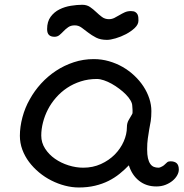

<svg xmlns="http://www.w3.org/2000/svg" viewBox="-20 -788 787 820"><path d="M212.9 -630.9Q197.3 -630.9 189.2 -638.7Q181.2 -646.5 181.2 -663.6Q181.2 -695.8 196.3 -716.3Q211.4 -736.8 234.1 -748Q256.8 -759.3 283 -763.4Q309.1 -767.6 331.1 -767.6Q350.6 -767.6 364.5 -758.1Q378.4 -748.5 390.6 -736.8Q402.8 -725.1 415.5 -715.6Q428.2 -706.1 445.3 -706.1Q457.5 -706.1 468.3 -711.4Q479 -716.8 490 -723.4Q501 -730 512.7 -735.4Q524.4 -740.7 539.1 -740.7Q551.3 -740.7 557.9 -736.6Q564.5 -732.4 567.4 -726.3Q570.3 -720.2 570.8 -713.1Q571.3 -706.1 571.3 -700.2Q571.3 -683.6 555.7 -668.7Q540 -653.8 518.3 -642.3Q496.6 -630.9 473.9 -624.3Q451.2 -617.7 437 -617.7Q409.2 -617.7 390.4 -627.4Q371.6 -637.2 356.7 -648.7Q341.8 -660.2 328.6 -669.9Q315.4 -679.7 299.3 -679.7Q282.7 -679.7 271.7 -672.1Q260.7 -664.6 252 -655.3Q243.2 -646 234.1 -638.4Q225.1 -630.9 212.9 -630.9ZM64.9 -208Q64.9 -246.1 75.9 -287.4Q86.9 -328.6 107.4 -364.3Q127 -399.9 155.5 -431.2Q184.1 -462.4 219.2 -485.6Q254.4 -508.8 295.2 -522.2Q335.9 -535.6 380.4 -535.6Q414.1 -535.6 445.3 -526.6Q476.6 -517.6 503.9 -502Q531.2 -486.3 554 -464.8Q576.7 -443.4 592.8 -418.7Q608.9 -394 617.7 -367.2Q626.5 -340.3 626.5 -313.5Q626.5 -289.6 623.8 -271.2Q621.1 -252.9 617.2 -234.9Q614.3 -216.3 611.3 -196.5Q608.4 -176.8 608.4 -150.4Q608.4 -127.4 611.8 -112.5Q615.2 -97.7 621.6 -88.4Q627.9 -79.1 637 -75.4Q646 -71.8 657.2 -71.8Q660.2 -71.8 664.6 -73.5Q668.9 -75.2 672.9 -77.4Q676.8 -79.6 679.7 -81.8Q682.6 -84 683.6 -85.4Q689 -90.8 694.1 -95Q699.2 -99.1 708 -99.1Q725.6 -99.1 734.6 -90.8Q743.7 -82.5 743.7 -63.5Q743.7 -51.8 736.6 -39.1Q729.5 -26.4 716.8 -15.9Q704.1 -5.4 686.5 1.5Q668.9 8.3 647.5 8.3Q604.5 8.3 574 -15.9Q543.5 -40 530.3 -82Q512.2 -63 490.7 -45.7Q469.2 -28.3 443.4 -15.4Q417.5 -2.4 386 5.1Q354.5 12.7 316.4 12.7Q287.6 12.7 257.6 4.9Q227.5 -2.9 199.5 -17.1Q171.4 -31.2 147 -51.5Q122.6 -71.8 104.2 -96.2Q85.9 -120.6 75.4 -148.9Q64.9 -177.2 64.9 -208ZM156.2 -209Q156.2 -178.7 172.6 -153.3Q189 -127.9 214.8 -109.9Q240.7 -91.8 272.7 -81.8Q304.7 -71.8 335.4 -71.8Q376.5 -71.8 410.9 -87.4Q445.3 -103 470 -127.9Q494.6 -152.8 508.3 -183.8Q522 -214.8 522 -245.1Q522 -262.2 529.5 -275.1Q537.1 -288.1 543.9 -299.8Q545.9 -302.2 546.1 -307.4Q546.4 -312.5 546.1 -318.1Q545.9 -323.7 545.4 -328.6Q544.9 -333.5 544.9 -335.4Q544.9 -346.2 537.6 -358.9Q530.3 -371.6 517.8 -384.3Q505.4 -397 489.5 -408.9Q473.6 -420.9 457 -430.2Q440.4 -439.5 423.8 -445.1Q407.2 -450.7 394 -450.7Q356.9 -450.7 325 -440.4Q293 -430.2 266.6 -412.6Q240.2 -395 219.5 -371.3Q198.7 -347.7 184.8 -320.8Q170.9 -293.9 163.6 -265.1Q156.2 -236.3 156.2 -209Z"/></svg>

Font: Short Stack
Style: Regular
Weight: 400
Designer: James Grieshaber
Foundry: James Grieshaber
Version: Version 1.002